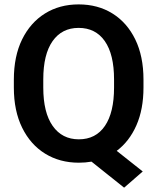

<svg xmlns="http://www.w3.org/2000/svg" viewBox="-20 -741 729 886"><path d="M642.1 -373.5V-336.9Q642.1 -236.8 609.4 -162.6Q576.7 -88.4 518.6 -44.9L638.7 50.3L552.7 125L402.3 4.9Q374 9.8 343.8 9.8Q255.9 9.8 188.2 -32Q120.6 -73.7 82.3 -151.6Q43.9 -229.5 43.9 -336.9V-373.5Q43.9 -481.4 82 -559.1Q120.1 -636.7 187.5 -678.7Q254.9 -720.7 342.8 -720.7Q431.6 -720.7 499 -678.7Q566.4 -636.7 604.2 -559.1Q642.1 -481.4 642.1 -373.5ZM506.3 -336.9V-374.5Q506.3 -490.2 463.6 -551.3Q420.9 -612.3 342.8 -612.3Q265.6 -612.3 222.7 -551.3Q179.7 -490.2 179.7 -374.5V-336.9Q179.7 -221.7 223.1 -159.9Q266.6 -98.1 343.8 -98.1Q421.9 -98.1 464.1 -159.9Q506.3 -221.7 506.3 -336.9Z"/></svg>

Font: Vazirmatn RD FD SemiBold
Style: Regular
Weight: 600
Designer: Saber Rastikerdar
Foundry: Saber Rastikerdar
Version: Version 33.003